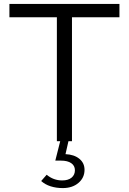

<svg xmlns="http://www.w3.org/2000/svg" viewBox="-20 -720 657 979"><path d="M300 239Q266.4 239 238.2 230Q210 221 190 203L218 171Q252.6 200 297 200Q328 200 345 185.8Q362 171.6 362 148Q362 125 343.3 112Q324.6 99 291 99H262L287 0H270V-632H28V-700H589V-632H347V0H329L314 66Q358 68 384.5 89.5Q411 111 411 146Q411 186.2 380.1 212.6Q349.2 239 300 239Z"/></svg>

Font: Red Hat Text VF
Style: Regular
Weight: 300
Designer: Pentagram, MCKL
Foundry: Pentagram, MCKL
Version: Version 1.023